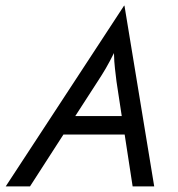

<svg xmlns="http://www.w3.org/2000/svg" viewBox="-60 -666 635 686"><path d="M-39.6 0 383.3 -645.8H384.7L491 0H413.9L385.4 -185.4H166.7L47.2 0ZM209 -251.4H375L356.2 -375Q353.5 -398.6 350.7 -421.5Q347.9 -444.4 347.2 -476.4Q331.2 -444.4 318.1 -421.9Q304.9 -399.3 288.9 -375Z"/></svg>

Font: Afacad
Style: Italic
Weight: 400
Italic angle: -14°
Designer: Kristian Moeller
Foundry: Dicotype
Version: Version 1.000